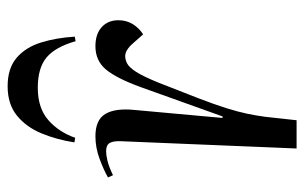

<svg xmlns="http://www.w3.org/2000/svg" viewBox="-167 -630 797 503"><g transform="rotate(-90 231.5 -378.5)"><path d="M113 -459Q114 -480 108.5 -489.5Q103 -499 87 -499Q77 -499 62 -495.5Q47 -492 24 -481L18 -494Q37 -505 66.5 -516Q96 -527 126 -527Q169 -527 184.5 -501Q200 -475 195 -425L174 -194H178L255 -409Q278 -472 301 -499.5Q324 -527 362 -527Q394 -527 412 -510.5Q430 -494 430 -467Q430 -446 420 -429.5Q410 -413 393 -402L370 -428Q352 -449 336 -449Q326 -449 316 -443.5Q306 -438 294.5 -420Q283 -402 267 -363Q242 -300 225.5 -257Q209 -214 199.5 -183.5Q190 -153 185 -129Q180 -105 177 -82L168 0H94ZM257 -757Q304 -757 331.5 -733.5Q359 -710 371.5 -670Q384 -630 387 -581L375 -579Q360 -632 332.5 -655Q305 -678 253 -678Q200 -678 168.5 -650.5Q137 -623 122 -580L110 -582Q117 -628 133.5 -668Q150 -708 180 -732.5Q210 -757 257 -757Z"/></g></svg>

Font: Literata 72pt
Style: Italic
Weight: 400
Italic angle: -2°
Designer: Latin by Veronika Burian and Jose Scaglione. Greek by Irene Vlachou. Cyrillic by Vera Evstafieva
Foundry: TypeTogether
Version: Version 3.002